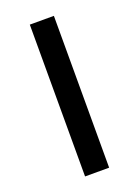

<svg xmlns="http://www.w3.org/2000/svg" viewBox="-110 -587 461 637"><g transform="rotate(-20 120.5 -268.0)"><path d="M163 0V-536H78V0Z"/></g></svg>

Font: Noto Sans Gujarati UI SemiCondensed
Style: Regular
Weight: 400
Width: 4
Designer: Jelle Bosma - Monotype Design Team, Universal Thirst
Foundry: Monotype Imaging Inc.
Version: Version 2.106